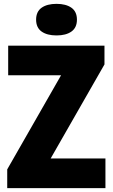

<svg xmlns="http://www.w3.org/2000/svg" viewBox="-20 -977 585 997"><path d="M17.5 0V-97.5L297 -586H22.5V-740H522.5V-642.5L243 -154H527.5V0ZM273.5 -793Q224.5 -793 196 -813.2Q167.5 -833.5 167.5 -875Q167.5 -916.5 196 -936.8Q224.5 -957 273.5 -957Q322.5 -957 351 -936.8Q379.5 -916.5 379.5 -875Q379.5 -833.5 351 -813.2Q322.5 -793 273.5 -793Z"/></svg>

Font: Encode Sans Condensed Condensed ExtraBold
Style: Regular
Weight: 800
Width: 3
Designer: Multiple Designers
Foundry: Impallari Type
Version: Version 3.000; ttfautohint (v1.8.3) -l 8 -r 50 -G 200 -x 14 